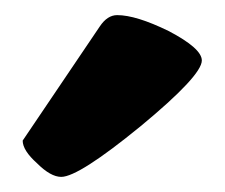

<svg xmlns="http://www.w3.org/2000/svg" viewBox="-20 -849 297 254"><path d="M29 -633Q10 -650 10 -663L112 -814Q122 -829 135 -829Q160 -829 203 -808Q247 -785 247 -769Q247 -749 166 -682Q84 -615 61 -615Q47 -615 29 -633Z"/></svg>

Font: PoetsenOne
Style: Regular
Weight: 400
Designer: Rodrigo Fuenzalida, Pablo Impallari
Foundry: Pablo Impallari, Rodrigo Fuenzalida
Version: Version 1.000